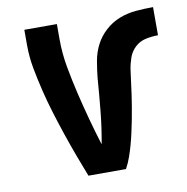

<svg xmlns="http://www.w3.org/2000/svg" viewBox="-65 -583 629 645"><g transform="rotate(-10 250.0 -260.0)"><path d="M186 0Q171 -38 157 -76Q143 -114 130 -152.5Q117 -191 105 -230Q93 -269 83.5 -308Q74 -347 66.5 -387Q59 -427 59 -468V-520H170V-468Q170 -420 178.5 -373Q187 -326 198 -279.5Q209 -233 221.5 -187Q234 -141 248 -96Q258 -150 263.5 -205Q269 -260 273 -315V-316Q276 -345 281 -374Q286 -403 299 -428.5Q312 -454 334 -474Q356 -494 383 -504.5Q410 -515 439.5 -517.5Q469 -520 498 -520V-424Q477 -424 456 -419.5Q435 -415 419.5 -400.5Q404 -386 397 -366Q390 -346 387 -325.5Q384 -305 381.5 -284Q379 -263 376 -242.5Q373 -222 369.5 -201Q366 -180 362 -159.5Q358 -139 353.5 -118.5Q349 -98 343.5 -78Q338 -58 331 -38Q324 -18 314 0Z"/></g></svg>

Font: Zed Mono
Style: Bold
Weight: 700
Monospace: yes
Designer: Belleve Invis
Foundry: Belleve Invis
Version: Version 1.0.0; ttfautohint (v1.8.4)